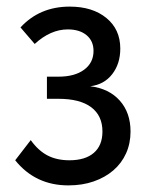

<svg xmlns="http://www.w3.org/2000/svg" viewBox="-20 -551 450 581"><path d="M42 -468Q100 -531 191 -531Q260 -531 302 -496.5Q344 -462 344 -404Q344 -358 319.5 -326.5Q295 -295 253 -290Q310 -283 342.5 -246.5Q375 -210 375 -153Q375 -117 361.5 -87Q348 -57 323 -35.5Q298 -14 263.5 -2Q229 10 187 10Q87 10 26 -66L73 -127Q96 -95 124 -80.5Q152 -66 190 -66Q238 -66 264 -88.5Q290 -111 290 -153Q290 -201 256 -226.5Q222 -252 157 -252H122V-319H157Q206 -319 234.5 -340Q263 -361 263 -397Q263 -427 242 -444.5Q221 -462 185 -462Q133 -462 85 -418Z"/></svg>

Font: Raleway Medium Alt1
Style: Regular
Weight: 500
Designer: Matt McInerney, Pablo Impallari, Rodrigo Fuenzalida
Foundry: Matt McInerney, Pablo Impallari, Rodrigo Fuenzalida
Version: Version 3.000g; ttfautohint (v1.5) -l 8 -r 28 -G 28 -x 14 -D